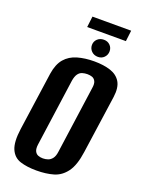

<svg xmlns="http://www.w3.org/2000/svg" viewBox="-153 -878 715 960"><g transform="rotate(20 204.0 -397.5)"><path d="M166 12Q116 12 80 0.5Q44 -11 28 -47.5Q12 -84 22 -156L66 -466Q74 -519 99 -548Q124 -577 164 -588.5Q204 -600 253 -600Q303 -600 339.5 -588Q376 -576 393.5 -547Q411 -518 404 -466L360 -157Q350 -84 323 -47.5Q296 -11 256.5 0.5Q217 12 166 12ZM176 -56Q190 -56 203 -60.5Q216 -65 225.5 -77.5Q235 -90 238 -113L288 -471Q292 -495 285.5 -507.5Q279 -520 267.5 -524Q256 -528 242 -528Q228 -528 215 -524Q202 -520 193 -507.5Q184 -495 180 -471L130 -113Q127 -90 133 -77.5Q139 -65 150.5 -60.5Q162 -56 176 -56ZM261 -627Q240 -627 226.5 -640.5Q213 -654 213 -673Q213 -692 226.5 -705Q240 -718 261 -718Q281 -718 294 -705Q307 -692 307 -673Q307 -654 294 -640.5Q281 -627 261 -627ZM160 -749 167 -807H373L366 -749Z"/></g></svg>

Font: Alumni Sans
Style: Bold Italic
Weight: 700
Italic angle: -8°
Designer: Robert E. Leuschke
Foundry: Robert E. Leuschke
Version: Version 1.016